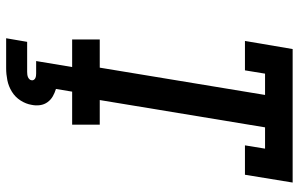

<svg xmlns="http://www.w3.org/2000/svg" viewBox="-198 -578 995 640"><g transform="rotate(90 300.0 -257.5)"><path d="M111 0V-92H205L296 -643H225L214 -576H116L143 -735H588L562 -576H464L475 -643H404L313 -92H395V0ZM107 220 119 150H219Q223 150 227.5 149.5Q232 149 236 147.5Q240 146 243.5 142.5Q247 139 247 135Q248 131 245.5 127.5Q243 124 239.5 122.5Q236 121 232 120.5Q228 120 224 120H183L203 0H285L276 54Q289 58 300.5 64.5Q312 71 320 82Q328 93 330 107Q332 121 329 135Q326 154 314.5 172Q303 190 285 201Q267 212 247 216Q227 220 207 220Z"/></g></svg>

Font: Iosevka Slab Semibold Extended
Style: Italic
Weight: 600
Width: 7
Italic angle: -9°
Monospace: yes
Designer: Belleve Invis
Foundry: Belleve Invis
Version: Version 11.1.0; ttfautohint (v1.8.3)